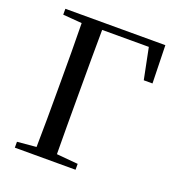

<svg xmlns="http://www.w3.org/2000/svg" viewBox="-132 -842 884 951"><g transform="rotate(20 310.0 -366.0)"><path d="M51 -701 151 -693C153 -593 153 -493 153 -392V-335C153 -238 153 -138 151 -40L51 -31V0H371V-31L258 -41C257 -140 257 -239 257 -335V-392C257 -494 257 -596 258 -696H504L537 -532H583L578 -732H51Z"/></g></svg>

Font: Noto Serif CJK SC Medium
Style: Regular
Weight: 500
Designer: Ryoko NISHIZUKA 西塚涼子 (kana & ideographs); Frank Grießhammer (Latin, Greek & Cyrillic); Wenlong ZHANG 张文龙 (bopomofo); San
Foundry: Adobe
Version: Version 2.001;hotconv 1.1.0;makeotfexe 2.6.0